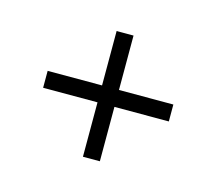

<svg xmlns="http://www.w3.org/2000/svg" viewBox="-77 -644 734 651"><g transform="rotate(-30 290.0 -318.0)"><path d="M155 -141 290 -276 425 -141 467 -183 332 -318 467 -453 425 -495 290 -360 155 -495 113 -453 248 -318 113 -183Z"/></g></svg>

Font: Glegoo
Style: Regular
Weight: 400
Version: Version 2.0.1; ttfautohint (v0.9) -r 48 -G 60